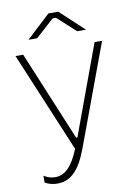

<svg xmlns="http://www.w3.org/2000/svg" viewBox="-98 -777 718 1033"><g transform="rotate(-10 261.0 -260.0)"><path d="M425 -594 295 -715H241L111 -594H158L259 -685H277L377 -594ZM132 195C206 195 255 141 295 33L500 -520H459L279 -31H272L69 -520H27L256 27C221 116 179 159 125 159C104 159 83 153 63 140V177C83 190 109 195 132 195Z"/></g></svg>

Font: Fixel Text ExtraLight
Style: Regular
Weight: 200
Width: 4
Designer: AlfaBravo + MacPaw
Foundry: Kyrylo Tkachov, Marchela Mozhyna, Serhii Makarenko, Maria Weinstein, Zakhar Kryvoshyya
Version: Version 1.211